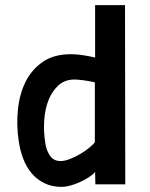

<svg xmlns="http://www.w3.org/2000/svg" viewBox="-20 -721 588 751"><path d="M470 0H353L352 -48Q342 -37 325.5 -26.5Q309 -16 291 -8Q273 0 254.5 5Q236 10 222 10Q183 10 153.5 -4.5Q124 -19 103.5 -43.5Q83 -68 70.5 -101Q58 -134 53 -171Q44 -231 50 -291.5Q56 -352 79.5 -400Q103 -448 146.5 -478.5Q190 -509 258 -509Q278 -509 302 -505.5Q326 -502 352 -496V-701H469ZM217 -91Q233 -91 253.5 -99Q274 -107 293.5 -118.5Q313 -130 329 -143Q345 -156 351 -165V-399Q330 -404 306.5 -407Q283 -410 272 -410Q234 -410 209 -387.5Q184 -365 170 -330Q156 -295 153 -250.5Q150 -206 157 -163Q160 -136 174.5 -113.5Q189 -91 217 -91Z"/></svg>

Font: Panefresco 800wt
Style: Regular
Weight: 800
Designer: Campivisivi
Foundry: Campivisivi & Chank Co
Version: Version 1.001